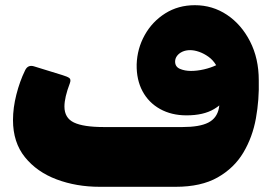

<svg xmlns="http://www.w3.org/2000/svg" viewBox="-20 -709 1048 739"><path d="M364 10Q274 10 198 -18.5Q122 -47 76 -104Q30 -161 30 -247Q30 -294 43 -345Q56 -396 76 -437Q87 -462 113 -453L220 -420Q240 -414 247 -408.5Q254 -403 249 -389Q228 -334 228 -299Q228 -255 264.5 -237.5Q301 -220 380 -220H492V10ZM460 10Q442 10 436 3.5Q430 -3 430 -12Q430 -21 430 -27V-179Q430 -199 435.5 -209.5Q441 -220 460 -220H682Q748 -220 781.5 -237Q815 -254 822.5 -292.5Q830 -331 816 -396L860 -348Q844 -313 803.5 -289Q763 -265 698 -265Q640 -265 596 -289.5Q552 -314 528.5 -358Q505 -402 506 -461Q508 -522 537 -574Q566 -626 616 -657.5Q666 -689 730 -689Q798 -689 853.5 -652Q909 -615 942.5 -549.5Q976 -484 976 -400Q978 -326 965 -253.5Q952 -181 916.5 -121.5Q881 -62 817.5 -26Q754 10 656 10ZM715 -436Q739 -436 765 -442Q791 -448 812 -458Q800 -478 782.5 -490.5Q765 -503 746.5 -509.5Q728 -516 712 -516Q695 -516 682 -510Q669 -504 661.5 -494Q654 -484 654 -472Q654 -452 672.5 -444Q691 -436 715 -436Z"/></svg>

Font: Rubik Black
Style: Italic
Weight: 900
Italic angle: -12°
Designer: Hubert and Fischer
Foundry: Hubert and Fischer
Version: Version 2.300;gftools[0.9.30]